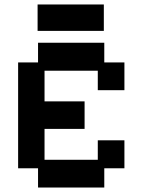

<svg xmlns="http://www.w3.org/2000/svg" viewBox="-20 -827 637 858"><path d="M150 11V-75H61V-548H150V-636H446V-548H536V-424H417V-511H179V-374H358V-251H179V-113H417V-200H536V-75H446V11ZM148 -689V-807H444V-689Z"/></svg>

Font: Pixelify Sans SemiBold
Style: Regular
Weight: 600
Designer: Stefie Justprince
Foundry: Typecalism Foundryline
Version: Version 1.000